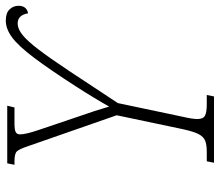

<svg xmlns="http://www.w3.org/2000/svg" viewBox="-68 -691 759 663"><g transform="rotate(-90 311.5 -359.5)"><path d="M81 0 86 -25H119Q143 -25 157 -30.5Q171 -36 180 -53.5Q189 -71 197 -108L245 -336L138 -643Q128 -673 120 -681Q112 -689 86 -689H74L79 -714H278L272 -689H217Q194 -689 186.5 -684.5Q179 -680 179 -670Q179 -650 194 -606L241 -467Q250 -442 259.5 -412.5Q269 -383 275 -362Q286 -382 305 -413.5Q324 -445 344 -476Q404 -569 444 -622Q484 -675 513.5 -697Q543 -719 572 -719Q598 -719 610.5 -706Q623 -693 623 -675Q623 -647 597 -642Q591 -678 562 -678Q543 -678 522 -661Q501 -644 471 -604.5Q441 -565 396.5 -498Q352 -431 287 -332L240 -109Q236 -92 234 -79Q232 -66 232 -57Q232 -37 244 -31Q256 -25 282 -25H315L310 0Z"/></g></svg>

Font: Noto Serif SemiCondensed ExtraLight
Style: Italic
Weight: 200
Width: 4
Italic angle: -12°
Designer: Monotype Design Team
Foundry: Monotype Imaging Inc.
Version: Version 2.013